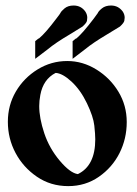

<svg xmlns="http://www.w3.org/2000/svg" viewBox="-20 -646 483 679"><path d="M104.5 -438V-500.5Q109.4 -503.9 112.3 -506.8Q115.2 -509.8 118.2 -510.3Q140.6 -528.8 179.2 -580.1Q192.9 -597.7 193.4 -599.6Q196.3 -606.4 208.5 -616.5Q220.7 -626.5 240.2 -626.5Q267.1 -626.5 282.2 -604.5Q288.6 -594.2 288.6 -583.5Q288.6 -580.1 287.6 -572.8Q286.6 -565.4 272 -552.2Q269 -549.8 226.1 -523.9Q176.3 -494.6 148.9 -471.7ZM236.8 -438V-500.5Q241.7 -503.9 244.6 -506.8Q247.6 -509.8 250.5 -510.3Q272.5 -528.8 311.5 -580.1Q324.7 -597.7 325.7 -599.6Q328.1 -606.4 340.6 -616.5Q353 -626.5 372.6 -626.5Q398.9 -626.5 414.6 -604.5Q420.9 -594.2 420.9 -583.5Q420.9 -580.1 419.7 -572.8Q418.5 -565.4 404.3 -552.2Q400.9 -549.8 357.9 -523.9Q308.6 -494.6 280.8 -471.7ZM221.2 12.2Q159.2 12.2 110.6 -21Q62 -54.2 34.9 -105.2Q7.8 -156.2 7.8 -215.3Q7.8 -273.9 36.1 -322.3Q64.5 -370.6 112.8 -400.4Q161.1 -430.2 217.8 -430.2Q272.5 -430.2 321 -400.1Q369.6 -370.1 398.9 -321.5Q428.2 -272.9 428.2 -214.4Q428.2 -155.3 402.6 -104.5Q377 -53.7 329.6 -20.8Q282.2 12.2 221.2 12.2ZM255.4 -30.3Q316.9 -60.1 316.9 -153.3Q316.9 -170.9 313.5 -202.1Q310.1 -233.4 287.4 -280.8Q264.6 -328.1 232.9 -357.4Q201.2 -386.7 176.8 -388.2Q132.8 -365.7 122.6 -310.1Q118.7 -289.1 118.7 -271Q118.7 -228.5 136.5 -175Q154.3 -121.6 191.4 -77.6Q228.5 -33.7 255.4 -30.3Z"/></svg>

Font: Quaaykop
Style: Bold
Weight: 700
Designer: Tup Wanders
Foundry: Free font, DO NOT SELL
Version: Version 1.00;July 31, 2023;FontCreator 11.5.0.2430 64-bit